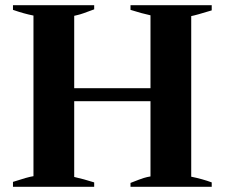

<svg xmlns="http://www.w3.org/2000/svg" viewBox="-20 -720 867 740"><path d="M717 -658V-39Q761 -30 796 -17V0H483V-15Q521 -30 534 -34Q547 -38 560 -40V-330H266V-38Q302 -30 343 -17V0H30V-19Q88 -38 109 -41V-660Q73 -667 30 -682V-700H343V-684Q293 -665 280.5 -662.5Q268 -660 266 -659V-380H560V-661Q527 -668 483 -682V-700H796V-680Q734 -661 717 -658Z"/></svg>

Font: Trirong Bold
Style: Regular
Weight: 700
Designer: Katatrad Team
Foundry: CadsonDemak
Version: Version 1.000